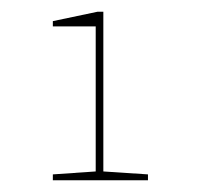

<svg xmlns="http://www.w3.org/2000/svg" viewBox="-20 -728 342 327"><path d="M70 -421V-431L143 -436V-683H70V-692L146 -708H156V-436L232 -431V-421Z"/></svg>

Font: Kalnia Expanded Thin
Style: Regular
Weight: 250
Width: 7
Designer: Frida Medrano
Foundry: Frida Medrano
Version: Version 1.105